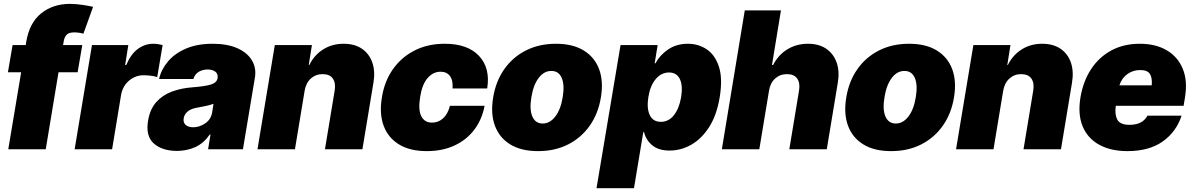

<svg xmlns="http://www.w3.org/2000/svg" viewBox="-20 -782 6246 1006"><path d="M23.4 0 90.8 -403.3H21.5L45.9 -545.9H114.7L117.2 -561.5Q133.8 -662.1 195.3 -711.7Q256.8 -761.2 345.7 -761.7Q383.3 -761.2 418 -755.6Q452.6 -750 467.8 -746.1L417 -605.5Q393.1 -612.3 369.1 -612.3Q341.3 -612.3 329.8 -600.6Q318.4 -588.9 314.5 -569.3L310.5 -545.9H411.1L386.7 -403.3H286.6L219.7 0Z M371.1 0 461.9 -545.9H652.3L635.7 -441.4H641.6Q666 -499.5 702.9 -526.1Q739.7 -552.7 783.2 -552.7Q795.9 -552.7 807.9 -550.8Q819.8 -548.8 832 -545.9L803.7 -377.9Q789.6 -383.3 768.8 -385.5Q748 -387.7 732.4 -387.7Q689.5 -387.7 656 -359.4Q622.6 -331.1 614.3 -284.2L567.4 0Z M907.2 8.8Q829.1 8.3 785.6 -30.5Q742.2 -69.3 755.9 -150.4Q766.1 -210.4 798.8 -247.1Q831.5 -283.7 879.9 -301.8Q928.2 -319.8 985.4 -324.2Q1054.2 -329.6 1085 -339.1Q1115.7 -348.6 1120.1 -372.1V-374Q1123 -395 1108.6 -406.2Q1094.2 -417.5 1068.4 -418Q1041 -417.5 1021 -405.5Q1001 -393.6 993.2 -368.2H813.5Q824.7 -418 860.1 -460Q895.5 -502 954.3 -527.3Q1013.2 -552.7 1094.7 -552.7Q1171.9 -552.7 1224.4 -529.1Q1276.9 -505.4 1300.5 -464.8Q1324.2 -424.3 1315.4 -374L1252.9 0H1070.3L1083 -77.1H1079.1Q1046.9 -31.2 1003.7 -11.5Q960.4 8.3 907.2 8.8ZM992.2 -115.2Q1025.4 -115.2 1055.4 -135.7Q1085.4 -156.2 1091.8 -193.4L1098.6 -238.3Q1082.5 -231.9 1061.8 -227.5Q1041 -223.1 1017.6 -218.8Q982.4 -213.4 964.1 -198.5Q945.8 -183.6 942.4 -162.1Q939 -139.6 952.9 -127.4Q966.8 -115.2 992.2 -115.2Z M1576.2 -306.6 1525.4 0H1329.1L1419.9 -545.9H1614.3L1597.7 -441.4H1600.6Q1626.5 -493.7 1673.3 -523.2Q1720.2 -552.7 1780.3 -552.7Q1838.4 -552.7 1876.7 -526.4Q1915 -500 1930.9 -453.9Q1946.8 -407.7 1936.5 -347.7L1878.9 0H1682.6L1733.4 -306.6Q1740.2 -347.2 1723.9 -370.4Q1707.5 -393.6 1669.9 -393.6Q1634.3 -393.6 1608.6 -370.4Q1583 -347.2 1576.2 -306.6Z M2216.3 9.8Q2127.4 9.8 2070.1 -25.6Q2012.7 -61 1989.7 -124.3Q1966.8 -187.5 1981 -271.5Q1994.1 -355.5 2038.3 -418.7Q2082.5 -481.9 2151.9 -517.3Q2221.2 -552.7 2310.1 -552.7Q2430.7 -552.7 2490.2 -488.8Q2549.8 -424.8 2532.7 -318.4H2351.1Q2354.5 -360.8 2337.6 -383.5Q2320.8 -406.2 2288.6 -406.2Q2249.5 -406.2 2220.5 -373Q2191.4 -339.8 2181.2 -272.5Q2170.4 -205.6 2187.7 -172.4Q2205.1 -139.2 2243.7 -139.6Q2276.4 -139.2 2301.5 -161.9Q2326.7 -184.6 2337.4 -227.5H2519Q2505.4 -155.3 2464.6 -101.8Q2423.8 -48.3 2360.6 -19.3Q2297.4 9.8 2216.3 9.8Z M2799.3 9.8Q2710.4 9.8 2653.1 -25.6Q2595.7 -61 2572.8 -124.3Q2549.8 -187.5 2564 -271.5Q2577.6 -355.5 2621.6 -418.7Q2665.5 -481.9 2734.9 -517.3Q2804.2 -552.7 2893.1 -552.7Q2981.4 -552.7 3038.8 -517.3Q3096.2 -481.9 3119.4 -418.7Q3142.6 -355.5 3128.4 -271.5Q3114.7 -187.5 3070.6 -124.3Q3026.4 -61 2957.3 -25.6Q2888.2 9.8 2799.3 9.8ZM2823.7 -134.8Q2861.3 -134.8 2889.6 -171.6Q2918 -208.5 2928.2 -272.5Q2939 -336.9 2923.1 -373.8Q2907.2 -410.6 2868.7 -410.2Q2830.6 -410.6 2802.5 -373.8Q2774.4 -336.9 2764.2 -272.5Q2753.4 -208.5 2769.3 -171.6Q2785.2 -134.8 2823.7 -134.8Z M3105.5 204.1 3231.4 -545.9H3425.8L3410.2 -450.2H3414.1Q3436.5 -492.2 3480.2 -522.5Q3523.9 -552.7 3585 -552.7Q3638.7 -552.7 3682.4 -523.9Q3726.1 -495.1 3746.6 -433.3Q3767.1 -371.6 3751 -272.5Q3735.4 -178.2 3695.6 -116.2Q3655.8 -54.2 3601.8 -23.7Q3547.9 6.8 3489.3 6.8Q3431.6 7.3 3397.9 -20.5Q3364.3 -48.3 3354.5 -89.8H3350.6L3301.8 204.1ZM3442.4 -143.6Q3482.9 -143.6 3510.5 -177.7Q3538.1 -211.9 3548.8 -272.5Q3558.6 -333.5 3542.2 -367.7Q3525.9 -401.9 3485.4 -402.3Q3444.8 -401.9 3415.8 -367.7Q3386.7 -333.5 3377 -272.5Q3367.7 -213.4 3384.8 -178.5Q3401.9 -143.6 3442.4 -143.6Z M4009.3 -306.6 3958.5 0H3762.2L3882.3 -727.5H4071.8L4024.9 -441.4H4030.8Q4057.1 -493.7 4105 -523.2Q4152.8 -552.7 4213.4 -552.7Q4271 -552.7 4309.3 -526.4Q4347.7 -500 4363.8 -453.9Q4379.9 -407.7 4369.6 -347.7L4312 0H4115.7L4166.5 -306.6Q4173.3 -347.2 4157 -370.4Q4140.6 -393.6 4103 -393.6Q4066.9 -393.6 4041.3 -370.4Q4015.6 -347.2 4009.3 -306.6Z M4649.4 9.8Q4560.5 9.8 4503.2 -25.6Q4445.8 -61 4422.9 -124.3Q4399.9 -187.5 4414.1 -271.5Q4427.7 -355.5 4471.7 -418.7Q4515.6 -481.9 4585 -517.3Q4654.3 -552.7 4743.2 -552.7Q4831.5 -552.7 4888.9 -517.3Q4946.3 -481.9 4969.5 -418.7Q4992.7 -355.5 4978.5 -271.5Q4964.8 -187.5 4920.7 -124.3Q4876.5 -61 4807.4 -25.6Q4738.3 9.8 4649.4 9.8ZM4673.8 -134.8Q4711.4 -134.8 4739.7 -171.6Q4768.1 -208.5 4778.3 -272.5Q4789.1 -336.9 4773.2 -373.8Q4757.3 -410.6 4718.8 -410.2Q4680.7 -410.6 4652.6 -373.8Q4624.5 -336.9 4614.3 -272.5Q4603.5 -208.5 4619.4 -171.6Q4635.3 -134.8 4673.8 -134.8Z M5236.3 -306.6 5185.5 0H4989.3L5080.1 -545.9H5274.4L5257.8 -441.4H5260.7Q5286.6 -493.7 5333.5 -523.2Q5380.4 -552.7 5440.4 -552.7Q5498.5 -552.7 5536.9 -526.4Q5575.2 -500 5591.1 -453.9Q5606.9 -407.7 5596.7 -347.7L5539.1 0H5342.8L5393.6 -306.6Q5400.4 -347.2 5384 -370.4Q5367.7 -393.6 5330.1 -393.6Q5294.4 -393.6 5268.8 -370.4Q5243.2 -347.2 5236.3 -306.6Z M5887.2 9.8Q5799.8 9.8 5739.3 -23.7Q5678.7 -57.1 5652.6 -120.1Q5626.5 -183.1 5641.1 -271.5Q5655.3 -356 5696.5 -419.2Q5737.8 -482.4 5802.7 -517.6Q5867.7 -552.7 5952.1 -552.7Q6034.7 -552.7 6092.8 -518.8Q6150.9 -484.9 6177 -422.1Q6203.1 -359.4 6189 -272.5L6181.6 -227.5H5826.2Q5819.8 -182.1 5834.5 -155Q5849.1 -127.9 5898.4 -127.9Q5966.3 -127.9 5992.2 -175.8H6170.9Q6143.1 -90.8 6071.8 -40.5Q6000.5 9.8 5887.2 9.8ZM5954.6 -415Q5917 -415 5887.5 -394.3Q5857.9 -373.5 5845.2 -335H6014.6Q6018.1 -373.5 6005.1 -394.3Q5992.2 -415 5954.6 -415Z"/></svg>

Font: Inter Tight Black
Style: Italic
Weight: 900
Italic angle: -9.39999°
Designer: Rasmus Andersson
Foundry: rsms
Version: Version 3.004; ttfautohint (v1.8.4.7-5d5b)